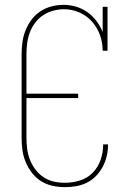

<svg xmlns="http://www.w3.org/2000/svg" viewBox="-20 -763 540 791"><path d="M247 8Q222 8 196.5 2.5Q171 -3 149.5 -16.5Q128 -30 112 -50.5Q96 -71 86 -95Q76 -119 72.5 -144Q69 -169 69 -195V-540Q69 -565 72.5 -590Q76 -615 85.5 -638.5Q95 -662 110 -682Q125 -702 146 -716Q167 -730 191.5 -736.5Q216 -743 242 -743Q268 -743 293.5 -735.5Q319 -728 340 -713Q361 -698 377 -677Q393 -656 403 -631V-735H423V-554H403Q403 -587 392 -618Q381 -649 359.5 -673.5Q338 -698 307.5 -711.5Q277 -725 244 -725Q222 -725 199.5 -719Q177 -713 158 -700.5Q139 -688 125 -669.5Q111 -651 103 -629.5Q95 -608 92 -585.5Q89 -563 89 -540V-377H302V-359H89V-195Q89 -172 92 -149Q95 -126 103.5 -104.5Q112 -83 126 -64.5Q140 -46 159.5 -33Q179 -20 201.5 -15Q224 -10 247 -10Q279 -10 309.5 -19.5Q340 -29 362 -51.5Q384 -74 394.5 -104.5Q405 -135 405 -166V-168H425V-166Q425 -142 419.5 -119Q414 -96 403 -75.5Q392 -55 375.5 -38Q359 -21 338 -10.5Q317 0 294 4Q271 8 247 8Z"/></svg>

Font: Iosevka Curly Slab Thin
Style: Regular
Weight: 100
Monospace: yes
Designer: Belleve Invis
Foundry: Belleve Invis
Version: Version 22.1.2; ttfautohint (v1.8.4)